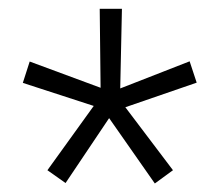

<svg xmlns="http://www.w3.org/2000/svg" viewBox="-20 -731 505 439"><path d="M334 -311.5 229.5 -460.9 129.9 -312.5 88.4 -341.8 194.3 -488.8 32.2 -541.5 47.9 -590.3 210 -530.3 208 -710.9H258.8L254.9 -528.8L413.6 -590.8L429.7 -542L266.6 -485.8L375.5 -341.8Z"/></svg>

Font: Roboto Slab Light
Style: Regular
Weight: 300
Designer: Google
Version: Version 2.000; ttfautohint (v1.8.1.43-b0c9)